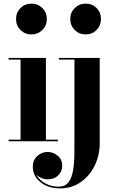

<svg xmlns="http://www.w3.org/2000/svg" viewBox="-20 -780 662 1060"><path d="M68.5 -675Q68.5 -711 93 -735.5Q117.5 -760 153.5 -760Q189.5 -760 214 -735.5Q238.5 -711 238.5 -675Q238.5 -639 214 -614.5Q189.5 -590 153.5 -590Q117.5 -590 93 -614.5Q68.5 -639 68.5 -675ZM27.5 -9H93.5V-451H27.5V-460H233.5V-9H299.5V0H27.5ZM368 -675Q368 -711 392.5 -735.5Q417 -760 453 -760Q489 -760 513.2 -735.5Q537.5 -711 537.5 -675Q537.5 -639 513.2 -614.5Q489 -590 453 -590Q417 -590 392.5 -614.5Q368 -639 368 -675ZM530.5 -460V11.5Q530.5 77 503 133.8Q475.5 190.5 426 225.2Q376.5 260 311.5 260Q245.5 260 203.2 225.5Q161 191 161 141Q161 104.5 185 81.8Q209 59 243 59Q273 59 298.2 79.5Q323.5 100 323.5 135.5Q323.5 166 301.5 188Q279.5 210 243 210Q224.5 210 208 202.5Q191.5 195 180.5 183Q195.5 213.5 229.2 232Q263 250.5 303.5 250.5Q339.5 250.5 357.8 226.5Q376 202.5 383 162.5Q390 122.5 390.5 74.5Q391 26.5 391 -21V-451H305V-460Z"/></svg>

Font: Bodoni* 24pt
Style: Bold
Weight: 700
Version: Version 2.3